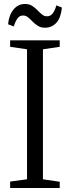

<svg xmlns="http://www.w3.org/2000/svg" viewBox="-20 -946 352 966"><path d="M116 -44V-698L31 -710.5V-743H280.5V-710.5L196 -698V-44L280.5 -31.5V0H31V-32.5ZM206.5 -806.5Q185.5 -806.5 170.8 -815.8Q156 -825 144.2 -837.2Q132.5 -849.5 121.2 -858.8Q110 -868 96 -868Q77.5 -868 66.8 -851.8Q56 -835.5 49 -813L20.5 -824Q25.5 -871.5 48.5 -898.8Q71.5 -926 105.5 -926Q127 -926 141.8 -916.5Q156.5 -907 168.2 -894.8Q180 -882.5 191.2 -873.2Q202.5 -864 216 -864Q234.5 -864 245.5 -878.8Q256.5 -893.5 263.5 -919L291.5 -908Q286.5 -857 263.8 -831.8Q241 -806.5 206.5 -806.5Z"/></svg>

Font: Merriweather 72pt Light
Style: Regular
Weight: 300
Version: Version 2.100